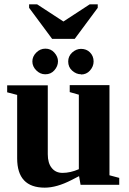

<svg xmlns="http://www.w3.org/2000/svg" viewBox="-20 -851 596 884"><path d="M344 -40 309 -22Q241 13 186 13Q59 13 59 -122V-414L13 -426V-458H200V-141Q200 -100 218 -78Q236 -55 268 -55Q304 -55 343 -72V-415L301 -427V-459H484V-44L529 -32V0H351ZM430 -831V-815L324 -672H220L114 -815V-831H151L272 -752L393 -831ZM353 -508V-509Q331 -509 312 -526Q294 -542 294 -568Q294 -592 312 -609Q331 -626 353 -626Q378 -626 394 -610Q411 -593 411 -568Q411 -545 394 -526Q378 -508 353 -508ZM189 -509H188Q165 -509 147 -527Q129 -545 129 -568Q129 -591 147 -609Q165 -627 189 -627Q214 -627 230 -609Q247 -590 247 -569Q247 -546 230 -527Q214 -509 189 -509Z"/></svg>

Font: Libra Serif Modern
Style: Bold
Weight: 700
Designer: Stefan Peev, Context Ltd
Foundry: Ascender Corporation
Version: Version 1.000